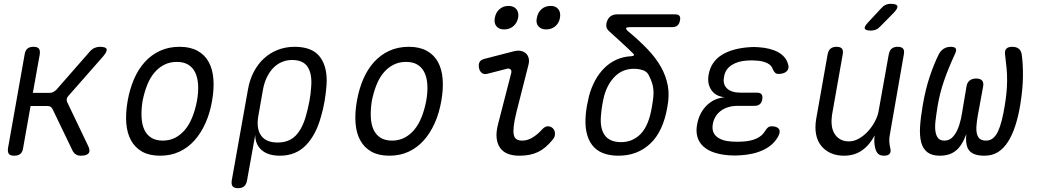

<svg xmlns="http://www.w3.org/2000/svg" viewBox="-20 -805 5440 1005"><path d="M54 10Q34 10 26.5 0.5Q19 -9 22 -30L109 -520Q112 -541 123.5 -550.5Q135 -560 155 -560Q176 -560 183.5 -550.5Q191 -541 188 -520L152 -319H241Q250 -319 258 -323Q266 -327 274 -334L450 -535Q461 -548 474.5 -554Q488 -560 503 -560Q534 -560 538 -548Q542 -536 520 -510L338 -303Q331 -296 329.5 -288Q328 -280 331 -272L441 -42Q454 -16 444 -3Q434 10 403 10Q388 10 377.5 3.5Q367 -3 360 -16L255 -234Q251 -242 245 -246Q239 -250 229 -250H140L101 -30Q98 -9 86.5 0.5Q75 10 54 10Z M818 10Q762 10 724.5 -11Q687 -32 666 -70Q645 -108 641 -160.5Q637 -213 648 -276Q659 -339 681.5 -391Q704 -443 738 -480.5Q772 -518 817.5 -539Q863 -560 920 -560Q976 -560 1014 -539Q1052 -518 1072.5 -480.5Q1093 -443 1097 -391Q1101 -339 1090 -277Q1079 -213 1055.5 -160.5Q1032 -108 998 -70Q964 -32 919 -11Q874 10 818 10ZM832 -69Q868 -69 897 -84Q926 -99 948.5 -126Q971 -153 986.5 -191.5Q1002 -230 1011 -277Q1019 -322 1017 -359.5Q1015 -397 1002.5 -424Q990 -451 966 -466Q942 -481 905 -481Q869 -481 839.5 -466Q810 -451 787.5 -424Q765 -397 750 -359Q735 -321 726 -275Q719 -229 721 -191Q723 -153 735.5 -126Q748 -99 772 -84Q796 -69 832 -69Z M1226 180Q1206 180 1198 170.5Q1190 161 1193 140L1278 -337Q1287 -388 1308.5 -429Q1330 -470 1361.5 -499Q1393 -528 1434 -544Q1475 -560 1522 -560Q1616 -560 1656 -505.5Q1696 -451 1689 -357Q1686 -317 1679 -275.5Q1672 -234 1660 -194Q1634 -99 1581 -44.5Q1528 10 1445 10Q1384 10 1350 -19Q1316 -48 1316 -99L1273 140Q1269 161 1257.5 170.5Q1246 180 1226 180ZM1433 -59Q1492 -59 1527 -94.5Q1562 -130 1581 -197Q1592 -236 1599.5 -275.5Q1607 -315 1609 -353Q1614 -418 1590.5 -454.5Q1567 -491 1509 -491Q1480 -491 1454.5 -480Q1429 -469 1409.5 -448.5Q1390 -428 1376 -398.5Q1362 -369 1356 -333L1332 -197Q1321 -131 1347 -95Q1373 -59 1433 -59Z M2018 10Q1962 10 1924.5 -11Q1887 -32 1866 -70Q1845 -108 1841 -160.5Q1837 -213 1848 -276Q1859 -339 1881.5 -391Q1904 -443 1938 -480.5Q1972 -518 2017.5 -539Q2063 -560 2120 -560Q2176 -560 2214 -539Q2252 -518 2272.5 -480.5Q2293 -443 2297 -391Q2301 -339 2290 -277Q2279 -213 2255.5 -160.5Q2232 -108 2198 -70Q2164 -32 2119 -11Q2074 10 2018 10ZM2032 -69Q2068 -69 2097 -84Q2126 -99 2148.5 -126Q2171 -153 2186.5 -191.5Q2202 -230 2211 -277Q2219 -322 2217 -359.5Q2215 -397 2202.5 -424Q2190 -451 2166 -466Q2142 -481 2105 -481Q2069 -481 2039.5 -466Q2010 -451 1987.5 -424Q1965 -397 1950 -359Q1935 -321 1926 -275Q1919 -229 1921 -191Q1923 -153 1935.5 -126Q1948 -99 1972 -84Q1996 -69 2032 -69Z M2532 -419Q2515 -414 2503 -422.5Q2491 -431 2487 -450Q2484 -470 2491 -481.5Q2498 -493 2520 -498L2667 -536Q2690 -542 2706.5 -538.5Q2723 -535 2733.5 -525Q2744 -515 2747.5 -499.5Q2751 -484 2746 -465L2683 -217Q2672 -172 2669 -143.5Q2666 -115 2669.5 -99Q2673 -83 2684 -76Q2695 -69 2713 -69Q2742 -69 2769 -86Q2796 -103 2818 -128Q2833 -144 2847.5 -144Q2862 -144 2872 -135Q2884 -125 2885 -107Q2886 -89 2873 -74Q2855 -52 2836.5 -36Q2818 -20 2797.5 -10Q2777 0 2753 5Q2729 10 2698 10Q2665 10 2639.5 0.5Q2614 -9 2598.5 -30Q2583 -51 2579.5 -83Q2576 -115 2588 -159L2656 -423Q2659 -436 2652 -442Q2645 -448 2633 -445ZM2839 -651Q2812 -651 2798 -667.5Q2784 -684 2790 -711Q2795 -740 2814.5 -757Q2834 -774 2862 -774Q2889 -774 2902.5 -757Q2916 -740 2911 -711Q2906 -684 2886.5 -667.5Q2867 -651 2839 -651ZM2619 -651Q2592 -651 2578.5 -667.5Q2565 -684 2570 -711Q2575 -740 2594.5 -757Q2614 -774 2642 -774Q2669 -774 2683 -757Q2697 -740 2692 -711Q2686 -684 2666.5 -667.5Q2647 -651 2619 -651Z M3268 -641Q3326 -593 3369.5 -547.5Q3413 -502 3439.5 -455Q3466 -408 3475.5 -357Q3485 -306 3473 -244Q3451 -116 3383.5 -53Q3316 10 3218 10Q3121 10 3079 -46.5Q3037 -103 3046 -204Q3048 -228 3052.5 -252.5Q3057 -277 3063 -302Q3075 -347 3095.5 -384.5Q3116 -422 3144 -449.5Q3172 -477 3207.5 -493Q3243 -509 3287 -511Q3296 -512 3298 -515.5Q3300 -519 3295 -524Q3269 -550 3237 -579Q3205 -608 3167 -643Q3159 -650 3155.5 -659.5Q3152 -669 3154 -681Q3159 -706 3173.5 -718Q3188 -730 3212 -730H3513Q3530 -730 3536.5 -722Q3543 -714 3539 -697Q3536 -680 3526 -671.5Q3516 -663 3500 -663H3279Q3260 -663 3257.5 -658Q3255 -653 3268 -641ZM3374 -415Q3364 -432 3342.5 -438.5Q3321 -445 3299 -445Q3240 -445 3200 -406Q3160 -367 3142 -302Q3136 -277 3132 -252.5Q3128 -228 3126 -204Q3119 -135 3145 -98Q3171 -61 3231 -61Q3292 -61 3334 -104.5Q3376 -148 3392 -244Q3397 -272 3399.5 -295Q3402 -318 3400 -337.5Q3398 -357 3391.5 -375.5Q3385 -394 3374 -415Z M4105 -469Q4109 -458 4107 -448.5Q4105 -439 4098 -432Q4091 -425 4080 -421.5Q4069 -418 4055 -418Q4050 -418 4046 -419Q4042 -420 4038.5 -423Q4035 -426 4031.5 -431Q4028 -436 4025 -443Q4019 -463 3996 -474.5Q3973 -486 3937 -488Q3925 -489 3913.5 -489Q3902 -489 3890 -488Q3841 -485 3808.5 -463.5Q3776 -442 3770 -403Q3762 -365 3785 -342.5Q3808 -320 3856 -320H3942Q3959 -320 3966 -311.5Q3973 -303 3970 -285Q3967 -268 3957 -259.5Q3947 -251 3929 -251H3842Q3789 -251 3754 -225.5Q3719 -200 3711 -155Q3704 -113 3731 -90Q3758 -67 3811 -64Q3824 -63 3838.5 -63Q3853 -63 3867 -64Q3909 -66 3939 -79.5Q3969 -93 3984 -118Q3988 -125 3992 -130Q3996 -135 4000 -138Q4004 -141 4009 -142.5Q4014 -144 4020 -144Q4034 -144 4043.5 -140Q4053 -136 4057.5 -129.5Q4062 -123 4061 -113.5Q4060 -104 4054 -92Q4029 -46 3977.5 -21Q3926 4 3854 8Q3841 9 3826.5 9Q3812 9 3798 8Q3753 5 3718.5 -6.5Q3684 -18 3661.5 -38.5Q3639 -59 3630.5 -88.5Q3622 -118 3629 -154Q3640 -214 3678.5 -252.5Q3717 -291 3774 -296Q3727 -300 3704 -333Q3681 -366 3689 -413Q3695 -448 3712.5 -474Q3730 -500 3758 -517.5Q3786 -535 3822.5 -545Q3859 -555 3903 -558Q3914 -559 3926 -559Q3938 -559 3949 -558Q4013 -554 4053.5 -531.5Q4094 -509 4105 -469Z M4608 10Q4587 10 4576.5 0Q4566 -10 4561 -30Q4557 -46 4556.5 -62.5Q4556 -79 4558 -96Q4533 -47 4493 -18.5Q4453 10 4398 10Q4358 10 4327.5 -4Q4297 -18 4277.5 -43Q4258 -68 4251.5 -103Q4245 -138 4252 -181L4312 -520Q4316 -541 4327.5 -550.5Q4339 -560 4359 -560Q4379 -560 4387 -550.5Q4395 -541 4391 -520L4335 -203Q4331 -176 4333.5 -151Q4336 -126 4347 -107Q4358 -88 4377 -76.5Q4396 -65 4424 -65Q4451 -65 4477.5 -80.5Q4504 -96 4525 -119.5Q4546 -143 4560.5 -171Q4575 -199 4579 -224L4632 -520Q4636 -541 4647.5 -550.5Q4659 -560 4679 -560Q4699 -560 4707 -550.5Q4715 -541 4711 -520L4637 -96Q4634 -80 4635 -63Q4636 -46 4640 -30Q4645 -10 4636.5 0Q4628 10 4608 10ZM4588 -667Q4577 -655 4565 -650Q4553 -645 4539 -645Q4510 -645 4506.5 -655.5Q4503 -666 4525 -689L4592 -761Q4602 -773 4614.5 -779Q4627 -785 4642 -785Q4673 -785 4677 -773.5Q4681 -762 4658 -738Z M5278 -560Q5300 -560 5312.5 -550Q5325 -540 5328 -520Q5335 -472 5334.5 -406Q5334 -340 5320 -254Q5310 -194 5294 -145.5Q5278 -97 5256 -62.5Q5234 -28 5204 -9Q5174 10 5133 10Q5078 10 5055 -15Q5032 -40 5038 -103Q5016 -43 4983.5 -16.5Q4951 10 4899 10Q4858 10 4834.5 -8Q4811 -26 4802 -59.5Q4793 -93 4796 -142Q4799 -191 4810 -254Q4825 -341 4847.5 -407Q4870 -473 4894 -521Q4904 -540 4920 -550Q4936 -560 4957 -560Q4978 -560 4983 -550.5Q4988 -541 4978 -521Q4960 -482 4946 -447.5Q4932 -413 4921 -381Q4910 -349 4902 -317.5Q4894 -286 4888 -251Q4881 -208 4877 -174.5Q4873 -141 4876.5 -117.5Q4880 -94 4891 -81.5Q4902 -69 4923 -69Q4947 -69 4963 -84Q4979 -99 4990.5 -123.5Q5002 -148 5009 -179.5Q5016 -211 5021 -246L5039 -352Q5042 -373 5055.5 -383.5Q5069 -394 5090 -394Q5111 -394 5120.5 -383.5Q5130 -373 5126 -352L5106 -243Q5098 -203 5093.5 -170.5Q5089 -138 5091.5 -116Q5094 -94 5105.5 -81.5Q5117 -69 5141 -69Q5162 -69 5177.5 -81.5Q5193 -94 5204 -117.5Q5215 -141 5223.5 -174.5Q5232 -208 5239 -251Q5245 -286 5248 -317Q5251 -348 5251.5 -380Q5252 -412 5249 -446Q5246 -480 5241 -519Q5238 -540 5247.5 -550Q5257 -560 5278 -560Z"/></svg>

Font: Maple Mono NL Light
Style: Italic
Weight: 300
Italic angle: -10°
Monospace: yes
Designer: subframe7536
Version: Version 7.000